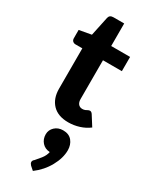

<svg xmlns="http://www.w3.org/2000/svg" viewBox="-260 -724 908 1144"><g transform="rotate(30 194.5 -152.5)"><path d="M231 8Q160 8 122 -31.5Q84 -71 84 -139V-416H37Q26 -416 18 -423Q10 -430 10 -444V-500L93 -515L121 -647Q126 -669 152 -669H226V-514H356V-416H226V-149Q226 -128 236 -115.5Q246 -103 264 -103Q275 -103 283 -106.5Q291 -110 297 -113.5Q303 -117 310 -117Q320 -117 328 -105L371 -37Q342 -15 305.5 -3.5Q269 8 231 8ZM194 364 169 342Q165 337 162 332.5Q159 328 159 322Q159 311 170 303Q182 290 201 266Q220 242 225 216Q225 216 224 216Q223 216 223 216Q191 214 171 191.5Q151 169 151 136Q151 106 173.5 85Q196 64 230 64Q271 64 292 90Q313 116 313 154Q313 207 281 265Q249 323 194 364Z"/></g></svg>

Font: Aleo ExtraBold
Style: Regular
Weight: 800
Designer: Alessio Laiso
Foundry: Alessio Laiso
Version: Version 2.001;gftools[0.9.29]